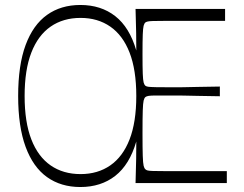

<svg xmlns="http://www.w3.org/2000/svg" viewBox="-20 -736 982 772"><path d="M303 16Q225 16 169 -24Q113 -64 83 -145.5Q53 -227 53 -350Q53 -474 83 -555Q113 -636 169 -676Q225 -716 303 -716Q386 -716 443.5 -671Q501 -626 528 -533Q528 -563 527.5 -603Q527 -643 525 -700H885V-652Q863 -652 842.5 -652Q822 -652 802 -652Q782 -652 762 -652Q742 -652 721 -652Q670 -652 639.5 -652Q609 -652 594.5 -651.5Q580 -651 574 -649.5Q568 -648 565 -646Q560 -642 557.5 -632.5Q555 -623 554 -597Q553 -571 553 -518Q553 -466 554 -440Q555 -414 557.5 -404.5Q560 -395 565 -391Q569 -388 577 -387Q585 -386 608 -385.5Q631 -385 677 -385Q689 -385 699.5 -385Q710 -385 726.5 -385.5Q743 -386 774.5 -386.5Q806 -387 864 -388V-349Q806 -350 774.5 -350.5Q743 -351 726.5 -351.5Q710 -352 699.5 -352Q689 -352 677 -352Q631 -352 608.5 -352Q586 -352 577.5 -350.5Q569 -349 565 -346Q560 -342 557.5 -331.5Q555 -321 554 -291.5Q553 -262 553 -200Q553 -139 554 -109.5Q555 -80 557.5 -69.5Q560 -59 565 -55Q568 -52 574 -50.5Q580 -49 595 -48.5Q610 -48 640 -48Q670 -48 721 -48Q743 -48 764 -48Q785 -48 806 -48Q827 -48 848.5 -48Q870 -48 892 -48V0H525Q527 -57 527.5 -97Q528 -137 528 -167Q501 -74 443.5 -29Q386 16 303 16ZM79 -350Q79 -245 106 -175.5Q133 -106 183.5 -71Q234 -36 304 -36Q373 -36 423.5 -71Q474 -106 501 -175.5Q528 -245 528 -350Q528 -455 501 -524.5Q474 -594 423.5 -629Q373 -664 304 -664Q234 -664 183.5 -629Q133 -594 106 -524.5Q79 -455 79 -350Z"/></svg>

Font: Ojuju Light
Style: Regular
Weight: 300
Designer: Chisaokwu Joboson, Mirko Velimirovic
Foundry: Udi Foundry
Version: Version 1.000